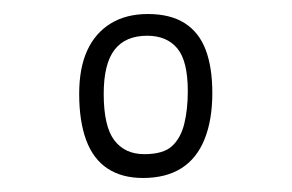

<svg xmlns="http://www.w3.org/2000/svg" viewBox="-20 -723 416 274"><path d="M184 -469Q154 -469 133.5 -482.5Q113 -496 103 -523Q93 -550 93 -589Q93 -626 104.5 -651Q116 -676 138 -689.5Q160 -703 191 -703Q223 -703 243.5 -690Q264 -677 273.5 -652Q283 -627 283 -590Q283 -552 272 -524.5Q261 -497 239 -483Q217 -469 184 -469ZM186 -503Q213 -503 225.5 -514.5Q238 -526 243 -546.5Q248 -567 248 -593Q248 -636 233 -654Q218 -672 190 -672Q159 -672 143.5 -652Q128 -632 128 -589Q128 -543 143 -523Q158 -503 186 -503Z"/></svg>

Font: Truculenta ExtraLight
Style: Regular
Weight: 250
Version: Version 1.002